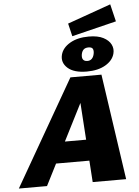

<svg xmlns="http://www.w3.org/2000/svg" viewBox="-99 -1138 861 1189"><g transform="rotate(-5 332.0 -543.5)"><path d="M428 0 391 -556H426L144 0H-31L347 -658H540L636 0ZM111 -134 188 -265H489L525 -134ZM381 -911 362 -991 632 -1087 658 -979ZM452 -685Q372 -685 333.5 -719.5Q295 -754 307 -802Q318 -845 365 -872.5Q412 -900 482 -900Q538 -900 572 -882.5Q606 -865 619.5 -838Q633 -811 625 -781Q614 -739 568 -712Q522 -685 452 -685ZM461 -750Q478 -750 488.5 -760.5Q499 -771 503 -790Q507 -809 501.5 -821Q496 -833 474 -833Q455 -833 444.5 -823.5Q434 -814 430 -795Q426 -772 434.5 -761Q443 -750 461 -750Z"/></g></svg>

Font: Ysabeau Office Black
Style: Italic
Weight: 900
Italic angle: -12°
Designer: Christian Thalmann (Catharsis Fonts)
Version: Version 2.001;gftools[0.9.30]; featfreeze: tnum,lnum,ss02